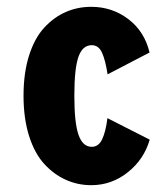

<svg xmlns="http://www.w3.org/2000/svg" viewBox="-20 -532 490 563"><path d="M419 -122.5Q402.5 -65 355 -27Q307.5 11 247.5 11Q208 11 173 -4.8Q138 -20.5 109.8 -51.2Q81.5 -82 65.2 -133.5Q49 -185 49 -251Q49 -318 65.2 -369.2Q81.5 -420.5 109.8 -451Q138 -481.5 172.8 -496.8Q207.5 -512 247.5 -512Q309 -512 356.5 -475.8Q404 -439.5 418.5 -378L295.5 -314Q289 -356 279 -377.8Q269 -399.5 249 -399.5Q222 -399.5 210 -365.2Q198 -331 198 -251Q198 -172 210.2 -136.8Q222.5 -101.5 249 -101.5Q269 -101.5 279.5 -123.5Q290 -145.5 295 -185.5Z"/></svg>

Font: League Mono Condensed
Style: Bold
Weight: 700
Width: 1
Designer: Tyler Finck
Foundry: The League of Moveable Type / Tyler Finck
Version: Version 2.210